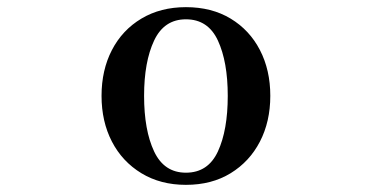

<svg xmlns="http://www.w3.org/2000/svg" viewBox="-20 -505 1040 537"><path d="M500 12Q429 12 375.5 -20.5Q322 -53 293 -109Q264 -165 264 -237Q264 -309 293 -365Q322 -421 375.5 -453Q429 -485 500 -485Q572 -485 625 -453Q678 -421 707 -365Q736 -309 736 -237Q736 -165 707 -109Q678 -53 625 -20.5Q572 12 500 12ZM500 -22Q562 -22 589.5 -81.5Q617 -141 617 -237Q617 -332 589.5 -391.5Q562 -451 500 -451Q439 -451 411 -391.5Q383 -332 383 -237Q383 -141 411 -81.5Q439 -22 500 -22Z"/></svg>

Font: Zen Old Mincho Black
Style: Regular
Weight: 900
Designer: Yoshimichi Ohira
Foundry: Positype
Version: Version 1.001